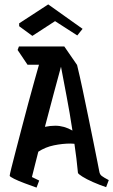

<svg xmlns="http://www.w3.org/2000/svg" viewBox="-20 -850 514 872"><path d="M146 2Q121 -7 92.5 -17.5Q64 -28 44 -38Q24 -48 24 -52Q24 -56 31.5 -86.5Q39 -117 51.5 -164.5Q64 -212 78.5 -268Q93 -324 108 -379.5Q123 -435 136 -481.5Q149 -528 157 -556H105L60 -623L66 -639H272L330 -555Q342 -506 355 -444.5Q368 -383 381 -319.5Q394 -256 405 -202Q416 -148 423 -112Q430 -76 431 -71Q433 -58 442 -51Q451 -44 474 -32L462 0Q432 -10 402.5 -23Q373 -36 354 -48Q335 -60 334 -65Q331 -97 327 -130.5Q323 -164 318 -197Q309 -198 300 -198Q264 -198 225 -190Q186 -182 154 -161Q147 -133 139.5 -104Q132 -75 125 -46L158 -30ZM231 -279Q271 -279 309 -257Q297 -337 282.5 -412.5Q268 -488 257 -547Q243 -496 224.5 -427Q206 -358 184 -274Q208 -279 231 -279ZM67 -744 199 -830 355 -719 331 -689 230 -754 127 -687 67 -731Z"/></svg>

Font: Jaini
Style: Regular
Weight: 400
Designer: Maithili Shingre, Girish Dalvi (Devanagari), Taresh Vohra (Latin)
Foundry: Ek Type
Version: Version 2.000; ttfautohint (v1.8.4.7-5d5b)